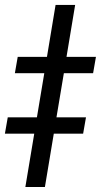

<svg xmlns="http://www.w3.org/2000/svg" viewBox="-53 -747 404 767"><path d="M247.2 -727.3H169L134.6 -519.9H17.8L6.4 -454.5H123.9L94.5 -278.4H-22L-33.4 -213.1H83.8L48.3 0H126.4L161.9 -213.1H279.1L290.5 -278.4H172.6L202.1 -454.5H318.9L330.3 -519.9H212.7Z"/></svg>

Font: Magic Ui Pro
Style: Italic
Weight: 400
Italic angle: -9.39999°
Designer: Stefan Endress, Andreas Faust
Version: Version 1.000;FEAKit 1.0